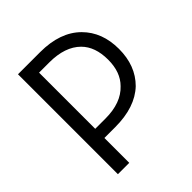

<svg xmlns="http://www.w3.org/2000/svg" viewBox="-198 -857 982 982"><g transform="rotate(-45 293.0 -365.5)"><path d="M171.9 -3.9H89.8V-726.6H250Q394.5 -726.6 472.7 -648.4Q546.9 -574.2 546.9 -453.1Q546.9 -332 472.7 -257.8Q394.5 -183.6 250 -183.6H171.9ZM246.1 -250Q359.4 -250 418 -312.5Q468.8 -363.3 468.8 -453.1Q468.8 -546.9 418 -597.7Q359.4 -656.2 246.1 -656.2H171.9V-250Z"/></g></svg>

Font: 和音 by 宁静之雨，公众号njzyshare
Style: Regular
Weight: 400
Designer: Steve Matteson
Foundry: Ascender Corporation
Version: Version 6.00;June 8, 2018;FontCreator 11.0.0.2388 32-bit